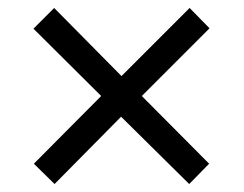

<svg xmlns="http://www.w3.org/2000/svg" viewBox="-20 -594 612 482"><path d="M456 -574 285 -403 116 -574 64 -522 234 -353 65 -183 117 -132 284 -301 455 -132 505 -183 336 -353 506 -523Z"/></svg>

Font: Noto Sans Tifinagh Agraw Imazighen
Style: Regular
Weight: 400
Designer: JamraPatel
Foundry: JamraPatel LLC
Version: Version 2.006